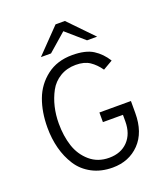

<svg xmlns="http://www.w3.org/2000/svg" viewBox="-165 -1036 1014 1162"><g transform="rotate(-20 342.5 -454.5)"><path d="M476 -765 360 -866 244 -765H179L330 -921H390L541 -765ZM360 12Q285 12 227.5 -18.5Q170 -49 136.5 -101Q103 -153 86.5 -216Q70 -279 70 -350Q70 -450 99.5 -529.5Q129 -609 196 -660.5Q263 -712 360 -712Q446 -712 494 -681.5Q542 -651 574 -599L512 -563Q484 -603 449.5 -626Q415 -649 360 -649Q303 -649 259 -622.5Q215 -596 191 -551.5Q167 -507 155 -456Q143 -405 143 -350Q143 -269 164.5 -203.5Q186 -138 236.5 -94.5Q287 -51 360 -51Q436 -51 481 -98Q526 -145 526 -225V-267H397V-329H600V-252Q600 -127 532.5 -57.5Q465 12 360 12Z"/></g></svg>

Font: Overpass Light
Style: Regular
Weight: 300
Designer: Delve Withrington, Thomas Jockin
Foundry: Delve Fonts
Version: Version 3.000;DELV;Overpass